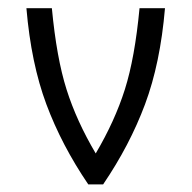

<svg xmlns="http://www.w3.org/2000/svg" viewBox="-20 -458 478 479"><path d="M391.6 -437.5Q379.9 -299.8 341.8 -197.8Q303.7 -95.7 237.3 2H200.2Q133.8 -95.7 95.7 -197.8Q57.6 -299.8 45.9 -437.5H109.4Q121.1 -313.5 146 -234.9Q170.9 -156.2 218.8 -75.2Q266.6 -156.2 291.5 -234.9Q316.4 -313.5 328.1 -437.5Z"/></svg>

Font: Sudo Light
Style: Regular
Weight: 300
Monospace: yes
Designer: Jens Kutilek
Foundry: Jens Kutilek
Version: Version 0.040